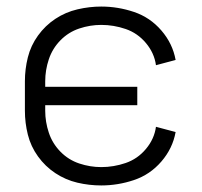

<svg xmlns="http://www.w3.org/2000/svg" viewBox="-20 -558 615 586"><path d="M289 8Q252 8 216 -0.5Q180 -9 149 -29.5Q118 -50 96 -80.5Q74 -111 65 -147Q56 -183 56 -220V-310Q56 -347 65 -383Q74 -419 96 -449.5Q118 -480 149 -500.5Q180 -521 216.5 -529.5Q253 -538 289 -538Q340 -538 389 -521.5Q438 -505 472.5 -465Q507 -425 516 -375L456 -359Q451 -396 425.5 -426.5Q400 -457 363.5 -469.5Q327 -482 289 -482Q255 -482 222 -471Q189 -460 164.5 -435Q140 -410 129 -377Q118 -344 118 -310V-293H399V-237H118V-220Q118 -186 129 -153Q140 -120 164.5 -95Q189 -70 222 -59Q255 -48 289 -48Q327 -48 363.5 -60.5Q400 -73 425.5 -103.5Q451 -134 456 -171L516 -155Q507 -105 472.5 -65Q438 -25 389 -8.5Q340 8 289 8Z"/></svg>

Font: Jozsika Light
Style: Regular
Weight: 300
Monospace: yes
Designer: Belleve Invis
Foundry: Belleve Invis
Version: 2.1.0